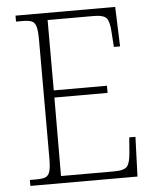

<svg xmlns="http://www.w3.org/2000/svg" viewBox="-52 -758 647 802"><g transform="rotate(-5 272.0 -357.0)"><path d="M43 0V-25H72Q96 -25 109 -30.5Q122 -36 127 -54Q132 -72 132 -108V-605Q132 -642 127 -660Q122 -678 109 -683.5Q96 -689 72 -689H43V-714H461L467 -548H441L437 -606Q435 -652 423 -668Q411 -684 368 -684H175V-389H398V-359H175L174 -30H397Q440 -30 452 -45.5Q464 -61 467 -102L472 -166H498L492 0Z"/></g></svg>

Font: Noto Serif Armenian SemiCondensed ExtraLight
Style: Regular
Weight: 200
Width: 4
Designer: Monotype Design Team
Foundry: Monotype Imaging Inc.
Version: Version 2.008; ttfautohint (v1.8.4.7-5d5b)